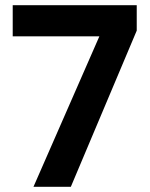

<svg xmlns="http://www.w3.org/2000/svg" viewBox="-20 -720 577 740"><path d="M109 0 363 -580H29V-700H507V-602L253 0Z"/></svg>

Font: DM Sans ExtraBold
Style: Regular
Weight: 800
Designer: Colophon Foundry, Jonny Pinhorn
Foundry: Colophon Foundry
Version: Version 4.004; ttfautohint (v1.8.4.7-5d5b)